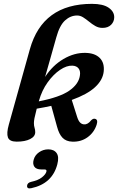

<svg xmlns="http://www.w3.org/2000/svg" viewBox="-20 -744 628 1022"><path d="M494.5 -80.5Q481 -38.5 445.8 -13.2Q410.5 12 364.5 10Q332 9 313 -10.5Q294 -30 283.5 -70L253 -180.5Q216.5 -172.5 175.5 -165.5Q166.5 -130.5 163.5 -115Q160.5 -99.5 160.5 -89Q160.5 -74 164 -63.8Q167.5 -53.5 167.5 -40.5Q167.5 -17.5 140.5 -3.8Q113.5 10 69 10Q30.5 10 22.2 -12.5Q14 -35 27 -81L139 -482Q206.5 -723.5 469.5 -723.5Q528.5 -723.5 558.2 -703Q588 -682.5 588 -652.5Q588 -629 571.5 -612.2Q555 -595.5 525.5 -595.5Q505 -595.5 487.5 -605.5Q470 -615.5 454 -628.8Q438 -642 422.5 -651.8Q407 -661.5 390.5 -661.5Q355 -661.5 326 -635Q297 -608.5 279.5 -544.5Q262 -481.5 246.8 -428.5Q231.5 -375.5 220 -334.5Q260 -396 318 -430Q376 -464 435.5 -462.5Q485 -461.5 511 -435.5Q537 -409.5 532 -363Q527 -317.5 485.5 -279.5Q444 -241.5 362 -212L390 -123.5Q397 -101 406.2 -91.8Q415.5 -82.5 427.5 -82Q447.5 -80.5 465.5 -104Q476.5 -114.5 486 -111.5Q503 -107.5 494.5 -80.5ZM187.5 -208 186.5 -204.5Q298.5 -226.5 348.2 -261Q398 -295.5 405 -340Q409.5 -364.5 398.8 -379Q388 -393.5 365.5 -394.5Q335 -396 299.5 -372Q264 -348 233.5 -305.5Q203 -263 187.5 -208ZM200.5 158Q173 158 163 143.5Q153 129 159 107Q165.5 82 187.8 66.5Q210 51 237 51Q267.5 51 281.5 71Q295.5 91 285 131Q258 233.5 147.5 257.5Q123.5 263 124 245.5Q125 229 145.5 224Q183 216 203 200.2Q223 184.5 227 169.5Q230 158 217 158Z"/></svg>

Font: Fraunces 72pt S050 SemiBold
Style: Italic
Weight: 600
Italic angle: -16°
Version: Version 1.000; ttfautohint (v1.8.3)